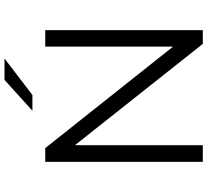

<svg xmlns="http://www.w3.org/2000/svg" viewBox="-54 -867 921 853"><g transform="rotate(-90 406.5 -440.5)"><path d="M699 -700V0H638L188 -568V0H114V-700H175L626 -132V-700ZM478 -881H573L411 -757H341Z"/></g></svg>

Font: Montserrat-Regular
Style: Regular
Weight: 400
Version: Version 7.200